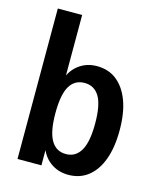

<svg xmlns="http://www.w3.org/2000/svg" viewBox="-108 -782 718 869"><g transform="rotate(15 250.5 -347.5)"><path d="M294.5 10Q244 10 206.8 -19Q169.5 -48 156 -102.5H166.5V0H54.5V-705H168.5V-387.5H156Q170 -441 207 -470Q244 -499 294 -499Q349 -499 387.2 -468.5Q425.5 -438 446.5 -381.8Q467.5 -325.5 467.5 -245Q467.5 -165 446.8 -108Q426 -51 387.2 -20.5Q348.5 10 294.5 10ZM259.5 -78Q305 -78 328.8 -118.5Q352.5 -159 352.5 -245Q352.5 -332.5 328.8 -371.8Q305 -411 259.5 -411Q213.5 -411 190 -371.8Q166.5 -332.5 166.5 -245Q166.5 -159 190 -118.5Q213.5 -78 259.5 -78Z"/></g></svg>

Font: Nunito Sans 12pt ExtraLight Condensed
Style: Regular
Weight: 200
Width: 3
Version: Version 3.101;gftools[0.9.27]